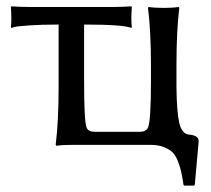

<svg xmlns="http://www.w3.org/2000/svg" viewBox="-20 -455 662 603"><path d="M164.1 -377.9Q108.4 -377.9 71.5 -375.2Q34.7 -372.6 25.4 -370.1L16.1 -367.2L14.2 -370.1Q17.1 -392.6 14.2 -433.1L16.1 -435.1Q46.4 -433.1 70.8 -433.1H336.9Q361.8 -433.1 392.1 -435.1L394 -433.1Q391.1 -392.6 394 -370.1L392.1 -367.2Q368.7 -377.9 244.1 -377.9V-200.2Q244.1 -73.7 252 -54.2Q257.3 -41 277.8 -41H418.9Q438.5 -41 444.8 -54.2Q454.1 -75.2 454.1 -200.2V-250Q454.1 -356.4 444.8 -430.2L446.8 -433.1Q465.3 -430.2 494.1 -430.2Q522.5 -430.2 541 -433.1L543 -430.2Q534.2 -356.9 534.2 -250V-180.2Q535.2 -102.1 543.2 -68.1Q551.3 -34.2 574.2 -32.2Q604 -29.8 604 -11.2L591.8 125L589.8 127.9H558.1L556.2 125Q552.2 98.6 548.8 83.3Q545.4 67.9 538.1 49.8Q530.8 31.7 520.8 22.5Q510.7 13.2 493.7 6.6Q476.6 0 453.1 0H204.1Q175.8 0 157.2 2.9L154.8 0Q164.1 -73.7 164.1 -180.2Z"/></svg>

Font: Linear Smooth
Style: Regular
Weight: 400
Designer: Philipp H. Poll, Flanker
Foundry: Philipp H. Poll, reworked by Flanker
Version: Version 1.061 | FøM Fix